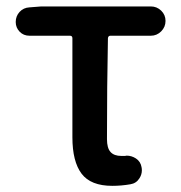

<svg xmlns="http://www.w3.org/2000/svg" viewBox="-20 -570 567 602"><path d="M332 12.7Q264.6 12.7 235.8 -25.4Q207 -63.5 207 -139.6V-450.2Q207 -458 199.2 -458H72.3Q53.7 -458 41.5 -470.7Q29.3 -483.4 29.3 -501Q29.3 -519.5 41.5 -532.7Q53.7 -545.9 72.3 -546.9L109.4 -549.8H453.1Q471.7 -549.8 485.4 -536.6Q499 -523.4 499 -504.4Q499 -485.4 485.4 -471.7Q471.7 -458 453.1 -458H326.2Q319.3 -458 318.4 -450.2Q315.4 -300.8 315.4 -133.8Q315.4 -105.5 326.7 -93.3Q337.9 -81.1 360.4 -81.1Q366.2 -81.1 372.1 -81.1Q375 -82 377 -82Q392.6 -82 406.2 -73.2Q420.9 -63.5 423.8 -45.9Q424.8 -41 424.8 -36.1Q424.8 -22.5 417 -10.7Q407.2 4.9 388.7 7.8Q360.4 12.7 332 12.7Z"/></svg>

Font: Gen Jyuu Gothic Medium
Style: Regular
Weight: 500
Designer: [Source Han Sans]
Ryoko NISHIZUKA  (kana & ideographs); Paul D. Hunt (Latin, Greek & Cyrillic); Wenlong ZHANG  (bopomofo
Version: Version 1.002.20150607